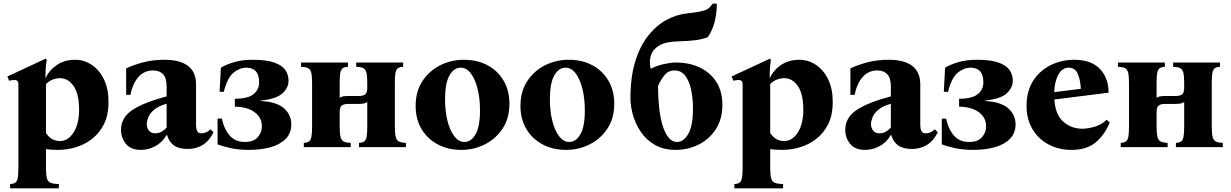

<svg xmlns="http://www.w3.org/2000/svg" viewBox="-20 -800 6692 1044"><path d="M300 201V224H35V201Q52 200 62 194Q72 188 76 169.5Q80 151 80 114V-340Q80 -355 74.5 -360Q69 -365 58 -365Q46 -365 30 -361L20 -384L228 -481L234 -475Q232 -466 229.5 -437Q227 -408 227 -378H229Q248 -419 289.5 -447Q331 -475 389 -475Q437 -475 478.5 -447.5Q520 -420 545 -369Q570 -318 570 -246Q570 -174 545 -124.5Q520 -75 479.5 -44Q439 -13 391 1Q343 15 297 15Q277 15 260.5 14Q244 13 230 11V114Q230 151 235 169.5Q240 188 255.5 194Q271 200 300 201ZM306 -33Q350 -33 380 -79.5Q410 -126 410 -203Q410 -290 380 -332.5Q350 -375 306 -375Q287 -375 267 -367.5Q247 -360 230 -343V-77Q258 -33 306 -33Z M746 15Q691 15 664.5 -18Q638 -51 638 -94Q638 -160 698.5 -201Q759 -242 886 -276V-329Q886 -376 866.5 -396.5Q847 -417 812 -417Q764 -417 732.5 -381Q701 -345 689 -284H666V-428Q700 -445 754.5 -460Q809 -475 873 -475Q1046 -475 1046 -341V-123Q1046 -100 1052 -87.5Q1058 -75 1076 -75Q1086 -75 1098.5 -79.5Q1111 -84 1125 -97L1141 -81Q1119 -35 1083 -12.5Q1047 10 1001 10Q952 10 925.5 -9.5Q899 -29 888 -66H886Q863 -26 825 -5.5Q787 15 746 15ZM824 -75Q844 -75 859.5 -84.5Q875 -94 886 -106V-236Q840 -223 816.5 -202Q793 -181 785.5 -160Q778 -139 778 -125Q778 -104 790 -89.5Q802 -75 824 -75Z M1397 -251Q1486 -246 1525 -210.5Q1564 -175 1564 -124Q1564 -76 1533.5 -45Q1503 -14 1451 0.5Q1399 15 1334 15Q1277 15 1232.5 5Q1188 -5 1163 -15V-155H1186Q1201 -92 1231.5 -60Q1262 -28 1311 -28Q1359 -28 1381.5 -54Q1404 -80 1404 -113Q1404 -160 1365 -189.5Q1326 -219 1257 -220V-263Q1327 -263 1358 -287.5Q1389 -312 1389 -353Q1389 -432 1319 -432Q1283 -432 1249.5 -404.5Q1216 -377 1197 -301H1174L1181 -432Q1207 -448 1251 -461.5Q1295 -475 1354 -475Q1430 -475 1472.5 -459.5Q1515 -444 1532 -418.5Q1549 -393 1549 -361Q1549 -323 1516 -292.5Q1483 -262 1397 -253Z M2127 -350V-110Q2127 -73 2132 -54.5Q2137 -36 2150 -30Q2163 -24 2187 -23V0H1932V-23Q1949 -24 1959 -30Q1969 -36 1973 -54.5Q1977 -73 1977 -110V-246Q1969 -239 1957 -237Q1945 -235 1930 -235H1876Q1849 -235 1838 -226Q1827 -217 1827 -191V-110Q1827 -73 1832 -54.5Q1837 -36 1850 -30Q1863 -24 1887 -23V0H1632V-23Q1649 -24 1659 -30Q1669 -36 1673 -54.5Q1677 -73 1677 -110V-350Q1677 -388 1672 -406Q1667 -424 1654.5 -430Q1642 -436 1617 -437V-460H1872V-437Q1855 -436 1845 -430Q1835 -424 1831 -406Q1827 -388 1827 -350V-268Q1835 -274 1846.5 -276Q1858 -278 1874 -278H1928Q1955 -278 1966 -287Q1977 -296 1977 -323V-350Q1977 -388 1972 -406Q1967 -424 1954.5 -430Q1942 -436 1917 -437V-460H2172V-437Q2155 -436 2145 -430Q2135 -424 2131 -406Q2127 -388 2127 -350Z M2502 -475Q2575 -475 2630.5 -445.5Q2686 -416 2718 -362Q2750 -308 2750 -236Q2750 -157 2713 -101Q2676 -45 2616.5 -15Q2557 15 2488 15Q2416 15 2360 -15Q2304 -45 2272 -98.5Q2240 -152 2240 -224Q2240 -303 2277 -359Q2314 -415 2373.5 -445Q2433 -475 2502 -475ZM2505 -28Q2542 -28 2566 -70Q2590 -112 2590 -200Q2590 -264 2577 -316.5Q2564 -369 2540.5 -400.5Q2517 -432 2485 -432Q2448 -432 2424 -390Q2400 -348 2400 -260Q2400 -196 2413 -143.5Q2426 -91 2450 -59.5Q2474 -28 2505 -28Z M3072 -475Q3145 -475 3200.5 -445.5Q3256 -416 3288 -362Q3320 -308 3320 -236Q3320 -157 3283 -101Q3246 -45 3186.5 -15Q3127 15 3058 15Q2986 15 2930 -15Q2874 -45 2842 -98.5Q2810 -152 2810 -224Q2810 -303 2847 -359Q2884 -415 2943.5 -445Q3003 -475 3072 -475ZM3075 -28Q3112 -28 3136 -70Q3160 -112 3160 -200Q3160 -264 3147 -316.5Q3134 -369 3110.5 -400.5Q3087 -432 3055 -432Q3018 -432 2994 -390Q2970 -348 2970 -260Q2970 -196 2983 -143.5Q2996 -91 3020 -59.5Q3044 -28 3075 -28Z M3655 -460Q3729 -460 3786 -432.5Q3843 -405 3875.5 -354Q3908 -303 3908 -230Q3908 -152 3872 -97Q3836 -42 3778 -13.5Q3720 15 3655 15Q3587 15 3539.5 -13Q3492 -41 3463 -85Q3434 -129 3421 -177Q3408 -225 3408 -265Q3408 -381 3434 -465.5Q3460 -550 3504.5 -606Q3549 -662 3603.5 -691.5Q3658 -721 3715 -727Q3772 -733 3798.5 -740Q3825 -747 3835.5 -757Q3846 -767 3855 -780H3878Q3877 -724 3865.5 -680Q3854 -636 3829 -598Q3801 -587 3765.5 -582Q3730 -577 3667 -575Q3601 -574 3565.5 -553Q3530 -532 3519.5 -499Q3509 -466 3518 -426Q3554 -444 3591.5 -452Q3629 -460 3655 -460ZM3662 -28Q3697 -28 3722.5 -72Q3748 -116 3748 -211Q3748 -265 3738 -312Q3728 -359 3706 -388Q3684 -417 3648 -417Q3614 -417 3593 -391Q3572 -365 3558 -332Q3558 -275 3563.5 -220.5Q3569 -166 3581.5 -122.5Q3594 -79 3614 -53.5Q3634 -28 3662 -28Z M4238 201V224H3973V201Q3990 200 4000 194Q4010 188 4014 169.5Q4018 151 4018 114V-340Q4018 -355 4012.5 -360Q4007 -365 3996 -365Q3984 -365 3968 -361L3958 -384L4166 -481L4172 -475Q4170 -466 4167.5 -437Q4165 -408 4165 -378H4167Q4186 -419 4227.5 -447Q4269 -475 4327 -475Q4375 -475 4416.5 -447.5Q4458 -420 4483 -369Q4508 -318 4508 -246Q4508 -174 4483 -124.5Q4458 -75 4417.5 -44Q4377 -13 4329 1Q4281 15 4235 15Q4215 15 4198.5 14Q4182 13 4168 11V114Q4168 151 4173 169.5Q4178 188 4193.5 194Q4209 200 4238 201ZM4244 -33Q4288 -33 4318 -79.5Q4348 -126 4348 -203Q4348 -290 4318 -332.5Q4288 -375 4244 -375Q4225 -375 4205 -367.5Q4185 -360 4168 -343V-77Q4196 -33 4244 -33Z M4684 15Q4629 15 4602.5 -18Q4576 -51 4576 -94Q4576 -160 4636.5 -201Q4697 -242 4824 -276V-329Q4824 -376 4804.5 -396.5Q4785 -417 4750 -417Q4702 -417 4670.5 -381Q4639 -345 4627 -284H4604V-428Q4638 -445 4692.5 -460Q4747 -475 4811 -475Q4984 -475 4984 -341V-123Q4984 -100 4990 -87.5Q4996 -75 5014 -75Q5024 -75 5036.5 -79.5Q5049 -84 5063 -97L5079 -81Q5057 -35 5021 -12.5Q4985 10 4939 10Q4890 10 4863.5 -9.5Q4837 -29 4826 -66H4824Q4801 -26 4763 -5.5Q4725 15 4684 15ZM4762 -75Q4782 -75 4797.5 -84.5Q4813 -94 4824 -106V-236Q4778 -223 4754.5 -202Q4731 -181 4723.5 -160Q4716 -139 4716 -125Q4716 -104 4728 -89.5Q4740 -75 4762 -75Z M5335 -251Q5424 -246 5463 -210.5Q5502 -175 5502 -124Q5502 -76 5471.5 -45Q5441 -14 5389 0.5Q5337 15 5272 15Q5215 15 5170.5 5Q5126 -5 5101 -15V-155H5124Q5139 -92 5169.5 -60Q5200 -28 5249 -28Q5297 -28 5319.5 -54Q5342 -80 5342 -113Q5342 -160 5303 -189.5Q5264 -219 5195 -220V-263Q5265 -263 5296 -287.5Q5327 -312 5327 -353Q5327 -432 5257 -432Q5221 -432 5187.5 -404.5Q5154 -377 5135 -301H5112L5119 -432Q5145 -448 5189 -461.5Q5233 -475 5292 -475Q5368 -475 5410.5 -459.5Q5453 -444 5470 -418.5Q5487 -393 5487 -361Q5487 -323 5454 -292.5Q5421 -262 5335 -253Z M5806 15Q5738 15 5682.5 -14Q5627 -43 5594.5 -97Q5562 -151 5562 -225Q5562 -305 5598 -361Q5634 -417 5693.5 -446Q5753 -475 5821 -475Q5913 -475 5960.5 -425.5Q6008 -376 6008 -296L5713 -259Q5719 -174 5763 -137Q5807 -100 5865 -100Q5894 -100 5931 -110.5Q5968 -121 5998 -149L6014 -133Q5986 -66 5937.5 -25.5Q5889 15 5806 15ZM5791 -432Q5757 -432 5736 -396.5Q5715 -361 5712 -299L5857 -317Q5855 -364 5840.5 -398Q5826 -432 5791 -432Z M6569 -350V-110Q6569 -73 6574 -54.5Q6579 -36 6592 -30Q6605 -24 6629 -23V0H6374V-23Q6391 -24 6401 -30Q6411 -36 6415 -54.5Q6419 -73 6419 -110V-246Q6411 -239 6399 -237Q6387 -235 6372 -235H6318Q6291 -235 6280 -226Q6269 -217 6269 -191V-110Q6269 -73 6274 -54.5Q6279 -36 6292 -30Q6305 -24 6329 -23V0H6074V-23Q6091 -24 6101 -30Q6111 -36 6115 -54.5Q6119 -73 6119 -110V-350Q6119 -388 6114 -406Q6109 -424 6096.5 -430Q6084 -436 6059 -437V-460H6314V-437Q6297 -436 6287 -430Q6277 -424 6273 -406Q6269 -388 6269 -350V-268Q6277 -274 6288.5 -276Q6300 -278 6316 -278H6370Q6397 -278 6408 -287Q6419 -296 6419 -323V-350Q6419 -388 6414 -406Q6409 -424 6396.5 -430Q6384 -436 6359 -437V-460H6614V-437Q6597 -436 6587 -430Q6577 -424 6573 -406Q6569 -388 6569 -350Z"/></svg>

Font: Bona Nova
Style: Bold
Weight: 700
Designer: Mateusz Machalski
Foundry: Capitalics
Version: Version 4.001; ttfautohint (v1.8.3)